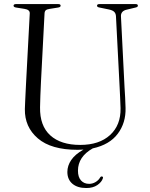

<svg xmlns="http://www.w3.org/2000/svg" viewBox="-20 -720 735 942"><path d="M567 -291 549 -639.5Q548.5 -653 541 -661.2Q533.5 -669.5 514.5 -673.5L468.5 -683Q456 -685 456 -692Q456 -700 468 -700H645Q656.5 -700 656.5 -692Q656.5 -685 643 -682.5L603.5 -673Q571.5 -666.5 573.5 -638.5L591 -292Q592.5 -266.5 594 -241.5Q595.5 -216.5 596 -190.5Q598 -117.5 557.8 -63.8Q517.5 -10 435 8Q362.5 49 362.5 117.5Q362.5 149 377.5 165.5Q392.5 182 417.5 182Q434 182 448.8 173.2Q463.5 164.5 471.5 150.5Q475.5 144.5 480.5 146Q487.5 147 484.5 155.5Q479 173 457.8 187.8Q436.5 202.5 403.5 202.5Q360 202.5 335.2 181.5Q310.5 160.5 310.5 123.5Q310.5 93 329.5 65Q348.5 37 389.5 14Q375.5 15 360.5 15Q231 15 165.8 -41Q100.5 -97 102 -185Q102.5 -200 103.5 -223Q104.5 -246 105.8 -270.8Q107 -295.5 108 -315L126 -654Q127 -672.5 100 -676.5L59 -683Q46.5 -685 46.5 -692Q46.5 -700 59 -700H265.5Q277.5 -700 277.5 -692Q277.5 -685 265 -683L224 -676.5Q210.5 -674.5 204.8 -669.8Q199 -665 198.5 -653.5L181 -318Q179 -280 178 -248.8Q177 -217.5 176.5 -193.5Q175 -102.5 226.8 -55.8Q278.5 -9 373.5 -9Q467 -9 520 -57.5Q573 -106 571.5 -189Q570.5 -220.5 569.2 -245.5Q568 -270.5 567 -291Z"/></svg>

Font: Fraunces 72pt Light
Style: Regular
Weight: 300
Version: Version 1.000;[0bf87f6ff]